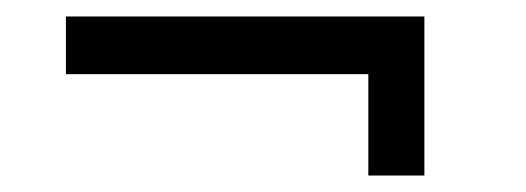

<svg xmlns="http://www.w3.org/2000/svg" viewBox="-20 -355 638 233"><path d="M495 -335V-142H427V-265H60V-335Z"/></svg>

Font: Piazzolla Medium
Style: Regular
Weight: 500
Designer: Juan Pablo del Peral
Foundry: Huerta Tipografica
Version: Version 1.330